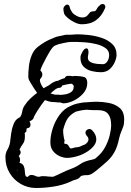

<svg xmlns="http://www.w3.org/2000/svg" viewBox="-20 -832 655 957"><path d="M159 105Q119 105 84.5 85.5Q50 66 28.5 31Q7 -4 7 -49Q7 -69 17 -86Q27 -103 30 -122Q32 -141 35.5 -166Q39 -191 48 -214Q57 -237 76 -246L80 -248Q88 -259 91 -277Q94 -295 104 -308Q114 -324 130 -339.5Q146 -355 165 -369Q156 -381 148 -394Q140 -407 132 -420Q128 -426 124.5 -433.5Q121 -441 121 -451Q121 -472 124 -500.5Q127 -529 137.5 -555.5Q148 -582 168 -598Q186 -612 204.5 -623Q223 -634 243 -641Q261 -650 281 -653Q289 -654 297.5 -656.5Q306 -659 313 -659H334Q342 -659 349.5 -660Q357 -661 364 -661Q388 -661 421 -657.5Q454 -654 486 -643.5Q518 -633 539.5 -612.5Q561 -592 561 -558Q561 -544 552.5 -523.5Q544 -503 527 -487.5Q510 -472 483 -472Q462 -472 438 -477.5Q414 -483 397.5 -499Q381 -515 381 -544Q381 -552 383.5 -558.5Q386 -565 390 -572Q400 -591 411 -591Q421 -591 421 -572Q421 -564 419.5 -558Q418 -552 418 -544Q418 -529 432.5 -522Q447 -515 464.5 -513.5Q482 -512 492 -512Q506 -512 515 -526Q524 -540 524 -558Q524 -580 505 -593Q486 -606 458.5 -612.5Q431 -619 405 -621Q379 -623 364 -623H335Q328 -623 320.5 -622Q313 -621 305 -619Q301 -618 296.5 -617.5Q292 -617 288 -615Q279 -614 270 -611Q261 -608 252 -604Q246 -600 239.5 -592Q233 -584 225 -570Q220 -562 210.5 -544.5Q201 -527 192.5 -509.5Q184 -492 181 -481L183 -479Q191 -471 191 -461Q191 -449 180 -438Q177 -431 182.5 -417Q188 -403 197 -392L224 -407Q236 -417 248 -423Q260 -429 270 -430Q278 -434 286.5 -437.5Q295 -441 303 -443Q307 -454 319 -454Q324 -454 329 -454Q334 -454 339 -452Q346 -453 352 -453.5Q358 -454 363 -453Q381 -453 398 -448.5Q415 -444 415 -418Q415 -389 394.5 -366Q374 -343 346.5 -330Q319 -317 297 -317Q292 -317 287.5 -319Q283 -321 278 -322L275 -321Q269 -321 263.5 -322Q258 -323 253 -323H251Q237 -323 225.5 -326Q214 -329 204 -333Q185 -309 170 -285.5Q155 -262 150 -251Q148 -241 141.5 -235.5Q135 -230 127 -227Q132 -219 132 -210Q132 -204 128.5 -199Q125 -194 116 -193L113 -192L111 -176Q105 -170 103 -169Q104 -165 104 -160.5Q104 -156 104 -150Q104 -128 94.5 -115.5Q85 -103 77 -86L78 -85Q83 -80 83 -73Q83 -64 73 -54Q80 -47 80 -35Q80 -32 79.5 -29Q79 -26 78 -23L77 -20H79Q93 -16 98 -5Q103 6 103.5 18.5Q104 31 106 40Q108 49 117 50L119 49Q126 40 137 40Q147 40 155.5 44.5Q164 49 172 49Q178 49 182 47.5Q186 46 192 46Q207 46 218 47.5Q229 49 244 49H245Q267 40 289 29Q311 18 338 8Q360 0 380.5 -14.5Q401 -29 442 -37Q451 -39 454.5 -41.5Q458 -44 461 -47Q487 -68 503 -97Q519 -126 526.5 -156Q534 -186 534 -209Q534 -245 519 -264Q504 -283 469 -283H445Q437 -283 428 -284Q419 -285 411 -285Q397 -284 383.5 -281.5Q370 -279 357 -275Q331 -261 318 -242.5Q305 -224 295 -186Q294 -175 296.5 -157.5Q299 -140 302 -132Q301 -128 300.5 -124Q300 -120 301 -117L302 -115H305Q316 -115 321.5 -105.5Q327 -96 331 -92Q339 -92 347 -95Q355 -98 362 -98Q373 -98 383.5 -103.5Q394 -109 404 -112Q421 -124 421 -137Q421 -147 411 -157Q406 -164 406 -170Q406 -178 412 -183.5Q418 -189 426 -189Q433 -189 439 -183Q460 -161 460 -138Q460 -122 449.5 -107.5Q439 -93 423 -82Q419 -78 416 -77Q392 -61 363.5 -53Q335 -45 315 -45Q297 -45 277.5 -53.5Q258 -62 244.5 -79Q231 -96 231 -123Q231 -154 242.5 -191Q254 -228 277 -259.5Q300 -291 334 -305Q342 -309 350 -311.5Q358 -314 366 -316Q377 -318 387.5 -320Q398 -322 409 -322Q423 -323 436 -324Q449 -325 461 -325Q490 -325 522 -319Q554 -313 576.5 -294Q599 -275 599 -236Q599 -214 594 -200Q589 -186 583.5 -173.5Q578 -161 574 -143Q565 -100 550.5 -74Q536 -48 513.5 -27.5Q491 -7 458 20Q439 35 428.5 38.5Q418 42 409.5 41Q401 40 384 45Q372 60 358.5 63Q345 66 330 74Q292 91 247 98Q202 105 159 105ZM278 -359Q291 -359 307 -362Q323 -365 335 -373.5Q347 -382 347 -398H348Q348 -411 335 -415Q325 -414 313.5 -411.5Q302 -409 290 -406Q287 -394 273 -394Q266 -394 255 -386Q244 -378 232 -366L255 -360H266Q269 -360 272 -360Q275 -360 278 -359ZM67 20 66 15H64L63 14Q65 18 67 20ZM388 -711Q372 -711 353 -720Q334 -729 319.5 -741Q305 -753 300 -763Q299 -766 297.5 -773.5Q296 -781 296 -785V-787Q296 -795 302 -802Q308 -809 315 -809Q325 -809 327.5 -796.5Q330 -784 340 -770Q348 -760 362.5 -752.5Q377 -745 391 -745Q399 -745 406 -748Q416 -753 423.5 -764Q431 -775 440 -775Q453 -775 457 -779.5Q461 -784 464.5 -791Q468 -798 476 -804Q483 -812 491 -812Q499 -812 503 -805.5Q507 -799 503 -790Q487 -752 459 -731.5Q431 -711 388 -711Z"/></svg>

Font: RU Serius
Style: Regular
Weight: 400
Designer: Robert E. Leuschke
Foundry: Robert E. Leuschke
Version: Version 1.011; ttfautohint (v1.8.3)